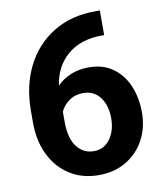

<svg xmlns="http://www.w3.org/2000/svg" viewBox="-82 -785 738 863"><g transform="rotate(-10 287.0 -354.0)"><path d="M411.6 -718.3H432.1V-606H423.8Q325.2 -606 265.1 -555.2Q205.1 -504.4 192.4 -417.5Q218.3 -443.8 254.9 -459.5Q291.5 -475.1 337.4 -475.1Q404.3 -475.1 449.2 -442.1Q494.1 -409.2 516.6 -354.5Q539.1 -299.8 539.1 -234.4Q539.1 -165.5 509.5 -110.4Q480 -55.2 426.3 -22.7Q372.6 9.8 299.8 9.8Q224.6 9.8 168 -26.4Q111.3 -62.5 80.1 -126.2Q48.8 -189.9 48.8 -272V-326.7Q48.8 -441.4 93 -529.5Q137.2 -617.7 218.8 -668Q300.3 -718.3 411.6 -718.3ZM189.5 -254.4Q189.5 -177.7 219 -138.9Q248.5 -100.1 296.9 -100.1Q343.3 -100.1 370.8 -137.9Q398.4 -175.8 398.4 -232.9Q398.4 -291 370.6 -328.4Q342.8 -365.7 293.5 -365.7Q255.9 -365.7 228.8 -346.2Q201.7 -326.7 189.5 -298.8Z"/></g></svg>

Font: Vazirmatn UI
Style: Bold
Weight: 700
Designer: Saber Rastikerdar
Foundry: Saber Rastikerdar
Version: Version 33.003